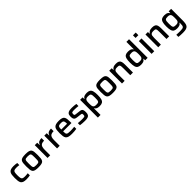

<svg xmlns="http://www.w3.org/2000/svg" viewBox="608 -2980 5422 5422"><g transform="rotate(-45 3319.5 -268.5)"><path d="M270 8Q196 8 153.5 -8Q111 -24 91 -56.5Q71 -89 65 -138.5Q59 -188 59 -256Q59 -322 66 -371.5Q73 -421 94 -453.5Q115 -486 157 -502Q199 -518 268 -518Q304 -518 343.5 -514Q383 -510 409 -504V-420Q386 -424 354 -426.5Q322 -429 295 -429Q237 -429 210 -415.5Q183 -402 174.5 -364.5Q166 -327 166 -255Q166 -181 175 -143.5Q184 -106 212 -93.5Q240 -81 297 -81Q322 -81 353.5 -83.5Q385 -86 414 -90V-6Q387 0 347 4Q307 8 270 8Z M748 8Q668 8 621.5 -4Q575 -16 553.5 -45.5Q532 -75 526 -126.5Q520 -178 520 -256Q520 -334 526 -385Q532 -436 553.5 -465Q575 -494 621.5 -506Q668 -518 748 -518Q829 -518 875.5 -506Q922 -494 943.5 -465Q965 -436 971 -385Q977 -334 977 -256Q977 -178 971 -126.5Q965 -75 943.5 -45.5Q922 -16 875.5 -4Q829 8 748 8ZM748 -81Q794 -81 819 -87Q844 -93 854.5 -111Q865 -129 867.5 -163.5Q870 -198 870 -256Q870 -313 867.5 -347.5Q865 -382 854.5 -399.5Q844 -417 819 -423Q794 -429 748 -429Q703 -429 678 -423Q653 -417 642.5 -399.5Q632 -382 629.5 -347.5Q627 -313 627 -256Q627 -198 629.5 -163.5Q632 -129 642.5 -111Q653 -93 678 -87Q703 -81 748 -81Z M1115 0V-510H1212L1216 -418H1224Q1243 -478 1286 -498Q1329 -518 1391 -518V-414Q1323 -414 1286.5 -394Q1250 -374 1235.5 -330.5Q1221 -287 1221 -217V0Z M1495 0V-510H1592L1596 -418H1604Q1623 -478 1666 -498Q1709 -518 1771 -518V-414Q1703 -414 1666.5 -394Q1630 -374 1615.5 -330.5Q1601 -287 1601 -217V0Z M2087 8Q2006 8 1958.5 -6Q1911 -20 1887.5 -50.5Q1864 -81 1857 -131Q1850 -181 1850 -254Q1850 -323 1857 -373Q1864 -423 1886.5 -455Q1909 -487 1955 -502.5Q2001 -518 2079 -518Q2155 -518 2198 -502.5Q2241 -487 2260.5 -455Q2280 -423 2285 -373.5Q2290 -324 2290 -254V-220H1957Q1957 -175 1961 -147.5Q1965 -120 1979.5 -105.5Q1994 -91 2025 -85.5Q2056 -80 2111 -80Q2145 -80 2190 -83Q2235 -86 2270 -90V-7Q2237 0 2185.5 4Q2134 8 2087 8ZM1957 -293H2188V-296Q2188 -356 2178 -384.5Q2168 -413 2144 -421.5Q2120 -430 2077 -430Q2024 -430 1998.5 -419.5Q1973 -409 1965 -379.5Q1957 -350 1957 -293Z M2606 8Q2561 8 2507.5 4Q2454 0 2415 -6V-90Q2449 -87 2498.5 -84Q2548 -81 2591 -81Q2639 -81 2661 -87Q2683 -93 2689 -107Q2695 -121 2695 -145Q2695 -171 2691 -183Q2687 -195 2674 -199Q2661 -203 2637 -206L2513 -221Q2465 -226 2440.5 -244Q2416 -262 2407.5 -292Q2399 -322 2399 -366Q2399 -434 2424.5 -466.5Q2450 -499 2495.5 -508.5Q2541 -518 2602 -518Q2644 -518 2691 -513.5Q2738 -509 2769 -503V-419Q2732 -424 2689 -426.5Q2646 -429 2609 -429Q2553 -429 2527 -420Q2501 -411 2501 -367Q2501 -332 2510.5 -322.5Q2520 -313 2555 -309L2689 -293Q2727 -289 2750.5 -277.5Q2774 -266 2785.5 -236Q2797 -206 2797 -147Q2797 -80 2774.5 -47Q2752 -14 2709 -3Q2666 8 2606 8Z M2926 199V-510H3024L3027 -442H3034Q3057 -490 3101.5 -504Q3146 -518 3193 -518Q3261 -518 3300.5 -495Q3340 -472 3357.5 -415Q3375 -358 3375 -256Q3375 -154 3358 -96.5Q3341 -39 3302 -15.5Q3263 8 3196 8Q3142 8 3101.5 -6Q3061 -20 3039 -60H3032V199ZM3149 -87Q3189 -87 3212.5 -92Q3236 -97 3248 -114Q3260 -131 3264 -164.5Q3268 -198 3268 -255Q3268 -312 3264 -345.5Q3260 -379 3248 -396Q3236 -413 3212.5 -418.5Q3189 -424 3149 -424Q3107 -424 3082.5 -412.5Q3058 -401 3047 -376Q3037 -355 3034.5 -324.5Q3032 -294 3032 -255Q3032 -215 3034.5 -185.5Q3037 -156 3046 -136Q3057 -110 3082 -98.5Q3107 -87 3149 -87Z M3721 8Q3641 8 3594.5 -4Q3548 -16 3526.5 -45.5Q3505 -75 3499 -126.5Q3493 -178 3493 -256Q3493 -334 3499 -385Q3505 -436 3526.5 -465Q3548 -494 3594.5 -506Q3641 -518 3721 -518Q3802 -518 3848.5 -506Q3895 -494 3916.5 -465Q3938 -436 3944 -385Q3950 -334 3950 -256Q3950 -178 3944 -126.5Q3938 -75 3916.5 -45.5Q3895 -16 3848.5 -4Q3802 8 3721 8ZM3721 -81Q3767 -81 3792 -87Q3817 -93 3827.5 -111Q3838 -129 3840.5 -163.5Q3843 -198 3843 -256Q3843 -313 3840.5 -347.5Q3838 -382 3827.5 -399.5Q3817 -417 3792 -423Q3767 -429 3721 -429Q3676 -429 3651 -423Q3626 -417 3615.5 -399.5Q3605 -382 3602.5 -347.5Q3600 -313 3600 -256Q3600 -198 3602.5 -163.5Q3605 -129 3615.5 -111Q3626 -93 3651 -87Q3676 -81 3721 -81Z M4088 0V-510H4186L4189 -442H4197Q4214 -479 4252 -498.5Q4290 -518 4359 -518Q4430 -518 4466 -496Q4502 -474 4514 -429.5Q4526 -385 4526 -319V0H4419V-277Q4419 -328 4415.5 -357Q4412 -386 4401 -400.5Q4390 -415 4368.5 -419Q4347 -423 4311 -423Q4258 -423 4233 -405Q4208 -387 4201 -351.5Q4194 -316 4194 -263V0Z M4846 8Q4778 8 4738 -15Q4698 -38 4681 -95Q4664 -152 4664 -254Q4664 -356 4680.5 -413.5Q4697 -471 4736 -494.5Q4775 -518 4843 -518Q4897 -518 4937.5 -504Q4978 -490 5000 -450H5007V-743H5113V0H5015L5011 -67H5005Q4990 -35 4964.5 -19Q4939 -3 4908 2.5Q4877 8 4846 8ZM4889 -86Q4933 -86 4957 -98Q4981 -110 4992 -134Q5002 -157 5004.5 -187Q5007 -217 5007 -257Q5007 -295 5004.5 -323.5Q5002 -352 4993 -372Q4982 -399 4957.5 -411Q4933 -423 4889 -423Q4849 -423 4825.5 -417.5Q4802 -412 4790.5 -395.5Q4779 -379 4775 -345Q4771 -311 4771 -255Q4771 -198 4775 -164Q4779 -130 4791 -113.5Q4803 -97 4826.5 -91.5Q4850 -86 4889 -86Z M5269 -638V-743H5380V-638ZM5271 0V-510H5377V0Z M5535 0V-510H5633L5636 -442H5644Q5661 -479 5699 -498.5Q5737 -518 5806 -518Q5877 -518 5913 -496Q5949 -474 5961 -429.5Q5973 -385 5973 -319V0H5866V-277Q5866 -328 5862.5 -357Q5859 -386 5848 -400.5Q5837 -415 5815.5 -419Q5794 -423 5758 -423Q5705 -423 5680 -405Q5655 -387 5648 -351.5Q5641 -316 5641 -263V0Z M6321 206Q6273 206 6223.5 203Q6174 200 6145 196V112Q6177 114 6220 115.5Q6263 117 6297 117Q6351 117 6382.5 110.5Q6414 104 6429.5 87.5Q6445 71 6449.5 40Q6454 9 6454 -40V-65H6448Q6427 -25 6387 -10.5Q6347 4 6293 4Q6224 4 6184.5 -18.5Q6145 -41 6128 -97.5Q6111 -154 6111 -255Q6111 -357 6128.5 -414Q6146 -471 6185.5 -494.5Q6225 -518 6294 -518Q6324 -518 6355 -512Q6386 -506 6411.5 -490Q6437 -474 6452 -442H6458L6462 -510H6560V-63Q6560 9 6552.5 60Q6545 111 6521.5 143.5Q6498 176 6450.5 191Q6403 206 6321 206ZM6336 -89Q6377 -89 6400.5 -99.5Q6424 -110 6436 -131Q6448 -152 6451 -182.5Q6454 -213 6454 -256Q6454 -298 6451 -328.5Q6448 -359 6437 -380Q6413 -424 6336 -424Q6297 -424 6273.5 -418.5Q6250 -413 6238 -396Q6226 -379 6222 -345.5Q6218 -312 6218 -256Q6218 -200 6222 -167Q6226 -134 6238 -117Q6250 -100 6273.5 -94.5Q6297 -89 6336 -89Z"/></g></svg>

Font: Saira Medium
Style: Regular
Weight: 500
Designer: Hector Gatti with collaboration of the Omnibus-Type team
Foundry: Omnibus-Type
Version: Version 1.100; ttfautohint (v1.8.3)